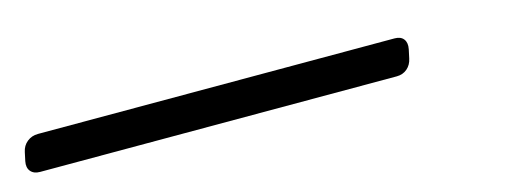

<svg xmlns="http://www.w3.org/2000/svg" viewBox="-19 -150 787 299"><g transform="rotate(-15 374.5 -1.0)"><path d="M24 28Q14 28 9 22Q4 16 6 6L9 -8Q11 -18 18.5 -24Q26 -30 36 -30H611Q621 -30 625.5 -24Q630 -18 628 -8L625 6Q623 16 616 22Q609 28 599 28Z"/></g></svg>

Font: Rubik Light
Style: Italic
Weight: 300
Italic angle: -12°
Designer: Hubert and Fischer
Foundry: Hubert and Fischer
Version: Version 2.300;gftools[0.9.30]